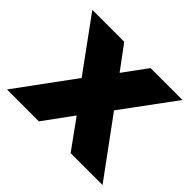

<svg xmlns="http://www.w3.org/2000/svg" viewBox="-122 -684 851 851"><g transform="rotate(45 303.5 -258.5)"><path d="M603 0 405 -270 587 -517H387L305 -405L222 -517H22L202 -270L4 0H204L304 -137L403 0Z"/></g></svg>

Font: United Sans Black
Style: Regular
Weight: 900
Designer: Pablo Impallari, Rodrigo Fuenzalida (Modified by Dan O. Williams)
Version: Version 1.000;PS 001.000;hotconv 1.0.88;makeotf.lib2.5.64775